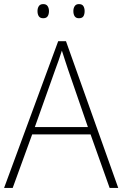

<svg xmlns="http://www.w3.org/2000/svg" viewBox="-20 -917 597 937"><path d="M515 0 422 -261H137L42 0H0L264 -716H302L557 0ZM409 -297 312 -578Q307 -594 298.5 -619Q290 -644 282 -670Q274 -646 266 -622Q258 -598 250 -578L150 -297ZM163 -863Q163 -877 169.5 -887Q176 -897 191 -897Q206 -897 212.5 -887Q219 -877 219 -863Q219 -847 212.5 -837.5Q206 -828 191 -828Q176 -828 169.5 -837.5Q163 -847 163 -863ZM338 -863Q338 -877 344.5 -887Q351 -897 365 -897Q381 -897 387 -887Q393 -877 393 -863Q393 -847 387 -837.5Q381 -828 365 -828Q351 -828 344.5 -837.5Q338 -847 338 -863Z"/></svg>

Font: Noto Sans Disp ExtLt
Style: Regular
Weight: 200
Designer: Monotype Design Team
Foundry: Monotype Imaging Inc.
Version: Version 2.000;GOOG;noto-source:20170915:90ef993387c0